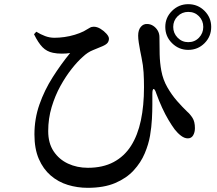

<svg xmlns="http://www.w3.org/2000/svg" viewBox="-20 -850 1040 920"><path d="M882 -611Q837 -611 804.5 -643Q772 -675 772 -721Q772 -766 804.5 -798Q837 -830 882 -830Q928 -830 960 -798Q992 -766 992 -721Q992 -675 960 -643Q928 -611 882 -611ZM400 50Q351 50 305 36Q259 22 223 -9Q187 -40 166 -88.5Q145 -137 145 -206Q145 -281 169 -349.5Q193 -418 232.5 -480Q272 -542 316 -596Q300 -593 276.5 -593Q253 -593 234 -597Q204 -603 183.5 -624Q163 -645 143 -686L154 -698Q175 -685 196.5 -677Q218 -669 241 -669Q263 -669 288.5 -672.5Q314 -676 338.5 -683.5Q363 -691 381 -700Q401 -711 409.5 -716.5Q418 -722 429 -722Q445 -722 461.5 -712Q478 -702 490 -688.5Q502 -675 502 -665Q502 -654 496 -645.5Q490 -637 472 -629Q452 -620 426 -610Q400 -600 376 -577Q351 -555 323 -519.5Q295 -484 269.5 -438Q244 -392 227.5 -337Q211 -282 211 -222Q211 -164 237 -125Q263 -86 306 -66Q349 -46 401 -46Q473 -46 524.5 -73.5Q576 -101 608 -151.5Q640 -202 655 -273Q670 -344 670 -432Q670 -469 668 -503Q666 -537 658 -575Q655 -589 651.5 -607.5Q648 -626 645 -645.5Q642 -665 642 -679Q642 -706 654.5 -721Q667 -736 685 -735Q701 -735 714.5 -726Q728 -717 736 -703Q744 -689 744 -672Q744 -631 745 -590Q746 -549 753 -511Q761 -468 782 -431.5Q803 -395 828.5 -366Q854 -337 876 -316Q891 -303 902.5 -285Q914 -267 914 -236Q914 -216 905.5 -201.5Q897 -187 880 -187Q864 -187 847.5 -199.5Q831 -212 817 -230Q803 -249 787.5 -275Q772 -301 757 -333.5Q742 -366 729 -402Q722 -424 716 -423.5Q710 -423 710 -399Q710 -380 710 -349Q710 -318 708 -280Q706 -242 699 -200Q692 -159 673.5 -115Q655 -71 620.5 -33.5Q586 4 532 27Q478 50 400 50ZM882 -648Q913 -648 933.5 -669.5Q954 -691 954 -721Q954 -751 933.5 -772Q913 -793 882 -793Q852 -793 831 -772Q810 -751 810 -721Q810 -691 831 -669.5Q852 -648 882 -648Z"/></svg>

Font: Noto Serif HK ExtraLight SemiBold
Style: Regular
Weight: 600
Version: Version 2.002-H1;hotconv 1.1.0;makeotfexe 2.6.0